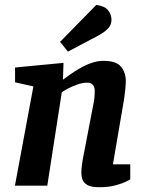

<svg xmlns="http://www.w3.org/2000/svg" viewBox="-20 -763 597 789"><path d="M387 6.4Q354.1 6.4 338.7 -2.9Q323.3 -12.1 318.8 -25.4Q314.3 -38.8 314.3 -52.3Q314.3 -68.4 316.6 -84.9Q319 -101.4 320.8 -111.7L363.6 -334.2Q366.3 -346.7 367.8 -360.4Q369.3 -374.1 369.3 -390Q369.3 -404.3 362.1 -413.8Q354.8 -423.3 338.7 -423.3Q318.2 -423.3 295.8 -415.1Q273.5 -407 256.7 -397.7Q240 -388.5 233.9 -383.8L174.3 0H41.3L117.2 -407.8L41.9 -424.8V-485.6L240.9 -504.6L238.8 -436.4H240.3Q262 -453.2 283.4 -467.2Q304.9 -481.2 325.2 -491.5Q345.6 -501.9 365.8 -507.4Q386 -513 405.3 -513Q458 -513 477.5 -488.6Q497 -464.3 497 -430.2Q497 -418.6 495.3 -400Q493.5 -381.4 491.1 -364.2Q488.7 -347.1 486.7 -336.9L444 -87.7H515.3V-26.2Q513.3 -24.2 497.1 -16.3Q481 -8.4 453 -1Q425.1 6.4 387 6.4ZM259 -550.8 226.9 -591 375.7 -742.8Q410.2 -738.3 424.2 -720.7Q438.1 -703 438.1 -681.8Q438.1 -663.3 427.2 -649.8Q416.2 -636.3 396.9 -624.5Q377.7 -612.8 351.8 -599.9Z"/></svg>

Font: Faustina Light
Style: Italic
Weight: 300
Italic angle: -8°
Designer: Alfonso Garcia
Foundry: http://www.omnibus-type.com
Version: Version 1.200